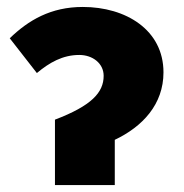

<svg xmlns="http://www.w3.org/2000/svg" viewBox="-20 -532 528 552"><path d="M138 0H310V-130C390 -168 450 -232 450 -324C450 -446 342 -512 218 -512C126 -512 62 -474 8 -422L86 -322C122 -352 160 -374 208 -374C246 -374 278 -350 278 -314C278 -266 243 -228 138 -188Z"/></svg>

Font: Source Sans Pro Black
Style: Regular
Weight: 900
Designer: Paul D. Hunt
Foundry: Adobe Systems Incorporated
Version: Version 3.006;hotconv 1.0.111;makeotfexe 2.5.65597